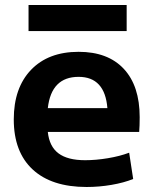

<svg xmlns="http://www.w3.org/2000/svg" viewBox="-20 -737 612 767"><path d="M35 -260Q35 -386 104 -458Q173 -530 294 -530Q411 -530 474.5 -462Q538 -394 538 -269Q538 -234 536 -210H171Q177 -152 213.5 -124.5Q250 -97 320 -97Q363 -97 411 -105Q459 -113 496 -127L512 -22Q475 -7 425.5 1.5Q376 10 326 10Q186 10 110.5 -60Q35 -130 35 -260ZM409 -305Q399 -430 294 -430Q185 -430 171 -305ZM94 -717H486V-613H94Z"/></svg>

Font: Enso
Style: Bold
Weight: 700
Designer: Coji Morishita
Foundry: UNDERFOREST DESIGN
Version: Version 1.000